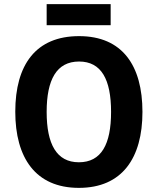

<svg xmlns="http://www.w3.org/2000/svg" viewBox="-20 -951 764 930"><path d="M516 -931H206V-829H516ZM670 -409C670 -633 573 -776 363 -776C154 -776 54 -638 54 -410C54 -187 152 -41 362 -41C572 -41 670 -186 670 -409ZM206 -409C206 -565 254 -653 363 -653C471 -653 518 -566 518 -409C518 -252 471 -165 362 -165C254 -165 206 -253 206 -409Z"/></svg>

Font: Noto Sans Tamil UI SemiCondensed
Style: Bold
Weight: 700
Width: 4
Designer: Jelle Bosma - Monotype Design Team
Foundry: Monotype Imaging Inc.
Version: Version 2.004